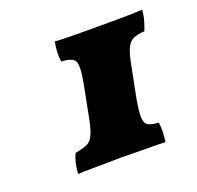

<svg xmlns="http://www.w3.org/2000/svg" viewBox="-75 -839 523 510"><g transform="rotate(-20 187.0 -584.0)"><path d="M65 -408Q67 -442 78 -463Q101 -467 112.5 -472.5Q124 -478 131 -494Q138 -510 144 -542L161 -629Q170 -677 163 -690Q156 -703 125 -704Q121 -727 127 -760Q139 -759 164 -758.5Q189 -758 214 -758Q239 -758 250 -758Q266 -758 290.5 -758Q315 -758 338.5 -758.5Q362 -759 374 -760Q373 -744 369 -730.5Q365 -717 360 -704Q340 -703 328 -697.5Q316 -692 309 -676.5Q302 -661 296 -629L279 -543Q273 -509 273.5 -492Q274 -475 283.5 -469.5Q293 -464 313 -463Q315 -450 314.5 -436.5Q314 -423 312 -408Q298 -409 272 -409Q246 -409 222 -409.5Q198 -410 188 -410Q175 -410 150.5 -409.5Q126 -409 102 -409Q78 -409 65 -408Z"/></g></svg>

Font: Vollkorn Black
Style: Italic
Weight: 900
Italic angle: -11°
Designer: Friedrich Althausen
Foundry: Friedrich Althausen
Version: Version 5.000; ttfautohint (v1.8.3)